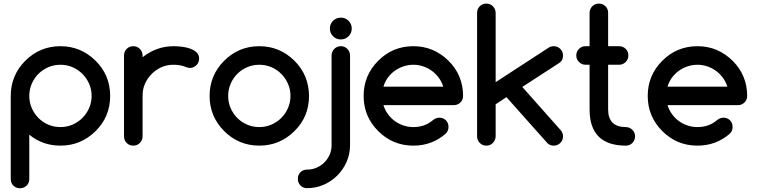

<svg xmlns="http://www.w3.org/2000/svg" viewBox="-20 -801 4168 1056"><path d="M312.5 0Q214.4 0 141.1 -60.1V183.6Q141.1 205.6 126.2 220Q111.3 234.4 89.8 234.4Q67.9 234.4 53.5 220Q39.1 205.6 39.1 183.6V-273.4Q39.1 -386.7 119.1 -466.8Q199.2 -546.9 312.5 -546.9Q424.8 -546.9 505.9 -466.8Q545.9 -427.2 565.9 -378.7Q585.9 -330.1 585.9 -273.4Q585.9 -159.2 505.9 -80.1Q464.8 -39.6 416.7 -19.8Q368.7 0 312.5 0ZM312.5 -102.1Q348.1 -102.1 379.4 -115.7Q410.6 -129.4 433.8 -152.8Q457 -176.3 470.5 -207.3Q483.9 -238.3 483.9 -273.4Q483.9 -308.6 470.5 -339.6Q457 -370.6 433.8 -394Q410.6 -417.5 379.4 -431.2Q348.1 -444.8 312.5 -444.8Q276.4 -444.8 245.1 -431.2Q213.9 -417.5 190.9 -394.3Q168 -371.1 154.5 -339.8Q141.1 -308.6 141.1 -273.4Q141.1 -238.3 154.5 -207Q168 -175.8 190.9 -152.6Q213.9 -129.4 245.1 -115.7Q276.4 -102.1 312.5 -102.1Z M764.2 -496.1V-486.3Q800.8 -515.6 843.8 -531.2Q886.7 -546.9 935.5 -546.9Q957 -546.9 981.4 -543.9Q1005.9 -541 1027.3 -533.2Q1047.9 -525.4 1061.5 -512.7Q1075.2 -499.5 1075.2 -478.5Q1075.2 -467.8 1071.3 -458.5Q1067.4 -449.2 1060.1 -442.4Q1053.2 -435.5 1043.9 -431.2Q1034.7 -427.2 1023.9 -427.2Q1014.6 -427.2 1002.4 -432.6Q971.7 -444.8 935.5 -444.8Q899.9 -445.3 868.7 -431.6Q837.9 -418 814.5 -394.5Q791 -371.1 777.3 -340.3Q763.7 -309.1 764.2 -273.4V-50.8Q763.7 -29.3 749 -14.6Q734.4 0 713.4 0Q691.4 0 676.8 -14.6Q662.1 -29.3 662.1 -50.8V-496.1Q662.1 -517.6 676.8 -532.2Q691.4 -546.9 713.4 -546.9Q734.4 -546.9 749 -532.2Q763.7 -517.6 764.2 -496.1Z M1406.2 -444.8Q1370.1 -444.8 1338.9 -431.2Q1307.6 -417.5 1284.7 -394.3Q1261.7 -371.1 1248.3 -339.8Q1234.9 -308.6 1234.9 -273.4Q1234.9 -238.3 1248.3 -207Q1261.7 -175.8 1284.7 -152.6Q1307.6 -129.4 1338.9 -115.7Q1370.1 -102.1 1406.2 -102.1Q1441.9 -102.1 1473.1 -115.7Q1504.4 -129.4 1527.6 -152.8Q1550.8 -176.3 1564.2 -207.3Q1577.6 -238.3 1577.6 -273.4Q1577.6 -308.6 1564.2 -339.6Q1550.8 -370.6 1527.6 -394Q1504.4 -417.5 1473.1 -431.2Q1441.9 -444.8 1406.2 -444.8ZM1679.7 -273.4Q1679.7 -159.2 1599.6 -80.1Q1518.6 0 1406.2 0Q1293 0 1212.9 -80.1Q1132.8 -160.2 1132.8 -273.4Q1132.8 -386.7 1212.9 -466.8Q1293 -546.9 1406.2 -546.9Q1518.6 -546.9 1599.6 -466.8Q1639.6 -426.8 1659.4 -378.4Q1679.2 -330.1 1679.7 -273.4Z M1905.3 -495.6V-2.4Q1905.3 45.9 1886.5 88.9Q1867.7 131.8 1835.4 164.1Q1803.2 196.3 1760.3 215.1Q1717.3 233.9 1668.9 233.9Q1647 233.9 1632.6 219.2Q1618.2 204.6 1618.2 182.6Q1618.2 160.6 1632.6 146.2Q1647 131.8 1668.9 131.8Q1696.8 131.8 1721.2 121.3Q1745.6 110.8 1763.9 92.5Q1782.2 74.2 1793 49.8Q1803.7 25.4 1803.7 -2.4V-495.6Q1803.7 -517.1 1818.6 -532Q1833.5 -546.9 1854.5 -546.9Q1875.5 -546.9 1890.4 -532Q1905.3 -517.1 1905.3 -495.6ZM1897 -686.5Q1914.6 -668.9 1914.6 -644Q1914.6 -619.1 1897 -601.6Q1879.4 -584 1854.5 -584Q1829.6 -584 1812 -601.6Q1794.4 -619.1 1794.4 -644Q1794.4 -668.9 1812 -686.5Q1829.6 -704.1 1854.5 -704.1Q1879.4 -704.1 1897 -686.5Z M2396 -153.8Q2418 -153.8 2432.4 -139.4Q2446.8 -125 2446.8 -103Q2446.8 -81.5 2432.1 -66.4Q2356.4 0 2253.4 0Q2140.1 0 2060.1 -80.1Q1980 -160.2 1980 -273.4Q1980 -386.7 2060.1 -466.8Q2140.1 -546.9 2253.4 -546.9Q2365.7 -546.9 2446.8 -466.8Q2486.8 -427.2 2506.8 -378.7Q2526.9 -330.1 2526.9 -273.4Q2526.9 -251.5 2512 -237.1Q2497.1 -222.7 2475.6 -222.7H2088.9Q2097.2 -195.8 2113.3 -173.6Q2129.4 -151.4 2151.1 -135.5Q2172.9 -119.6 2199 -110.8Q2225.1 -102.1 2253.4 -102.1Q2285.6 -102.1 2312.5 -111.8Q2339.4 -121.6 2362.3 -141.1Q2377 -153.3 2396 -153.8ZM2418 -324.2Q2409.7 -351.1 2393.3 -373.3Q2377 -395.5 2355.2 -411.4Q2333.5 -427.2 2307.4 -436Q2281.2 -444.8 2253.4 -444.8Q2225.6 -444.8 2199.2 -436Q2172.9 -427.2 2150.9 -411.4Q2128.9 -395.5 2112.8 -373.3Q2096.7 -351.1 2088.9 -324.2Z M2604 -51.3V-730Q2604 -752 2618.7 -766.6Q2633.3 -781.2 2655.3 -781.2Q2676.3 -781.2 2690.9 -766.6Q2705.6 -752 2706.1 -730V-349.1L2998 -539.1Q3010.3 -546.9 3025.4 -546.9Q3036.1 -546.9 3045.4 -543Q3054.7 -539.1 3061.5 -532.2Q3068.8 -525.4 3072.8 -515.6Q3076.7 -506.3 3076.7 -496.1Q3076.7 -468.8 3057.1 -455.6L2852.5 -322.8L3062.5 -86.4Q3076.7 -70.8 3076.7 -50.8Q3076.7 -40.5 3072.8 -31.2Q3068.8 -21.5 3061.5 -14.6Q3054.7 -7.8 3045.4 -3.9Q3036.1 0 3025.4 0Q3004.9 0 2991.2 -13.2L2765.6 -266.6L2706.1 -227.5V-51.3Q2705.6 -30.3 2690.9 -15.1Q2676.3 0 2655.3 0Q2633.3 0 2618.7 -15.1Q2604 -30.3 2604 -51.3Z M3199.7 -546.9H3222.7V-730.5Q3223.1 -752 3237.8 -766.6Q3252.4 -781.2 3273.9 -781.2Q3295.4 -781.2 3310.1 -766.6Q3324.7 -752 3324.7 -730.5V-546.9H3385.7Q3406.7 -546.9 3421.4 -532.2Q3436 -517.6 3436 -496.1Q3436 -474.6 3421.4 -460Q3406.7 -445.3 3385.7 -444.8H3324.7V-199.2Q3324.7 -102.1 3422.4 -102.1Q3443.4 -101.6 3458 -86.9Q3472.7 -72.3 3472.7 -51.3Q3472.7 -29.3 3458 -14.6Q3443.4 0 3422.4 0Q3222.7 0 3222.7 -199.2V-444.8H3199.7Q3179.2 -445.3 3164.6 -460Q3149.9 -474.6 3149.4 -496.1Q3149.9 -517.6 3164.6 -532.2Q3179.2 -546.9 3199.7 -546.9Z M3958.5 -153.8Q3980.5 -153.8 3994.9 -139.4Q4009.3 -125 4009.3 -103Q4009.3 -81.5 3994.6 -66.4Q3918.9 0 3815.9 0Q3702.6 0 3622.6 -80.1Q3542.5 -160.2 3542.5 -273.4Q3542.5 -386.7 3622.6 -466.8Q3702.6 -546.9 3815.9 -546.9Q3928.2 -546.9 4009.3 -466.8Q4049.3 -427.2 4069.3 -378.7Q4089.4 -330.1 4089.4 -273.4Q4089.4 -251.5 4074.5 -237.1Q4059.6 -222.7 4038.1 -222.7H3651.4Q3659.7 -195.8 3675.8 -173.6Q3691.9 -151.4 3713.6 -135.5Q3735.4 -119.6 3761.5 -110.8Q3787.6 -102.1 3815.9 -102.1Q3848.1 -102.1 3875 -111.8Q3901.9 -121.6 3924.8 -141.1Q3939.5 -153.3 3958.5 -153.8ZM3980.5 -324.2Q3972.2 -351.1 3955.8 -373.3Q3939.5 -395.5 3917.7 -411.4Q3896 -427.2 3869.9 -436Q3843.8 -444.8 3815.9 -444.8Q3788.1 -444.8 3761.7 -436Q3735.4 -427.2 3713.4 -411.4Q3691.4 -395.5 3675.3 -373.3Q3659.2 -351.1 3651.4 -324.2Z"/></svg>

Font: Comfortaa
Style: Bold
Weight: 700
Designer: Johan Aakerlund
Foundry: Johan Aakerlund
Version: Version 2.001; ttfautohint (v1.4.1)